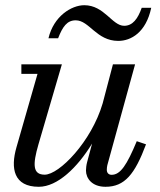

<svg xmlns="http://www.w3.org/2000/svg" viewBox="-20 -707 616 737"><path d="M270.5 -629C323 -629 350 -550 434 -550C483 -550 540.5 -582.5 560.5 -677H524C509 -635 489.5 -608 456.5 -608C410.5 -608 380.5 -687 303.5 -687C254.5 -687 186 -645 166 -560H203C220.5 -605 237.5 -629 270.5 -629ZM217.5 -460H62V-423.5H124L43 -141C20 -60.5 32.5 10 129 10C200.5 10 277 -63.5 333.5 -156L314.5 -85C311.5 -74.5 310 -60.5 310 -52.5C310 -22.5 333 10 385 10C458.5 10 497.5 -38 540.5 -153L505 -165C467 -74 442.5 -36 408.5 -36C396 -36 390 -44.5 390 -55C390 -60 390.5 -67 392 -73L498.5 -460H413.5L374 -310C331 -163.5 207.5 -36.5 151.5 -36.5C105.5 -36.5 105 -75 127.5 -152.5Z"/></svg>

Font: Bodoni* 06pt
Style: Italic
Weight: 400
Italic angle: -13°
Version: Version 2.3